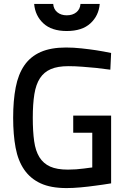

<svg xmlns="http://www.w3.org/2000/svg" viewBox="-20 -947 644 978"><path d="M353 -358H546V-13Q504 -6 464 -1Q429 4 390 7.5Q351 11 319 11Q239 11 187 -13Q135 -37 103.5 -82.5Q72 -128 59.5 -194.5Q47 -261 47 -347Q47 -435 60 -502Q73 -569 104 -614Q135 -659 187 -682Q239 -705 316 -705Q355 -705 396 -700.5Q437 -696 470 -691Q509 -685 546 -677L542 -592Q507 -597 470 -601Q438 -604 400.5 -607Q363 -610 329 -610Q274 -610 239 -595Q204 -580 183.5 -548.5Q163 -517 155 -467Q147 -417 147 -347Q147 -278 154 -228Q161 -178 181 -146Q201 -114 235.5 -98.5Q270 -83 326 -83Q346 -83 367.5 -84.5Q389 -86 407 -88.5Q425 -91 437 -92.5Q449 -94 450 -94V-271H353ZM251 -927Q253 -900 272 -884.5Q291 -869 320 -869Q350 -869 369 -884.5Q388 -900 390 -927H488Q483 -867 440.5 -828Q398 -789 320 -789Q243 -789 201 -828Q159 -867 154 -927Z"/></svg>

Font: Panefresco 600wt
Style: Regular
Weight: 600
Designer: Campivisivi
Foundry: Campivisivi & Chank Co
Version: Version 1.001